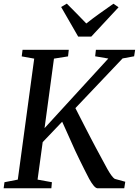

<svg xmlns="http://www.w3.org/2000/svg" viewBox="-26 -1010 746 1030"><path d="M-6.5 0 -2 -32.5 69.5 -46.5 157.5 -695.5 90.5 -707.5 95 -743H343L339 -707.5L263.5 -695.5L213 -322.5L555 -696L484.5 -708L488.5 -743H699L693.5 -708L631.5 -696.5L378.5 -430Q389 -409.5 403 -382Q417 -354.5 432.2 -325Q447.5 -295.5 461.8 -267.8Q476 -240 487.5 -219Q507.5 -182.5 522.8 -153.5Q538 -124.5 550 -103.2Q562 -82 571.8 -68.8Q581.5 -55.5 589.5 -50.5L646 -35L640.5 0H496.5Q487 -1 475.8 -14.8Q464.5 -28.5 452.2 -50.8Q440 -73 427 -100Q414 -127 400.5 -153.5Q389.5 -175 377.5 -201.5Q365.5 -228 353 -256Q340.5 -284 328.8 -310Q317 -336 307.5 -357L203 -247.5L175.5 -46.5L252.5 -32.5L249.5 0ZM393.5 -813.5 302 -972.5 332.5 -990.5Q358.5 -964 384.8 -937.8Q411 -911.5 437 -884Q471 -911 507.5 -937Q544 -963 582.5 -990L610 -971L463.5 -813.5Z"/></svg>

Font: Merriweather 60pt
Style: Italic
Weight: 400
Italic angle: -7.8°
Version: Version 2.101